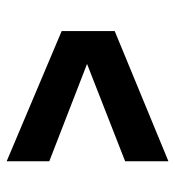

<svg xmlns="http://www.w3.org/2000/svg" viewBox="6 -630 537 590"><g transform="rotate(-90 275.0 -334.5)"><path d="M75 -86V-219L374 -336L75 -452V-583L475 -414V-251Z"/></g></svg>

Font: Share
Style: Bold
Weight: 700
Designer: Ralph du Carrois
Version: Version 1.002